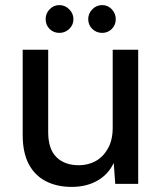

<svg xmlns="http://www.w3.org/2000/svg" viewBox="-20 -721 632 753"><path d="M261 12Q203 12 159.5 -10.5Q116 -33 92.5 -78Q69 -123 69 -191V-526H169V-203Q169 -137 201 -105Q233 -73 289 -73Q326 -73 355.5 -89.5Q385 -106 403.5 -139Q422 -172 422 -220V-526H522V0H432L426 -82Q405 -37 362 -12.5Q319 12 261 12ZM213 -592Q190 -592 174.5 -607.5Q159 -623 159 -646Q159 -668 174.5 -684.5Q190 -701 213 -701Q235 -701 251.5 -684.5Q268 -668 268 -646Q268 -623 251.5 -607.5Q235 -592 213 -592ZM381 -592Q358 -592 342 -607.5Q326 -623 326 -646Q326 -668 342 -684.5Q358 -701 381 -701Q403 -701 418.5 -684.5Q434 -668 434 -646Q434 -623 418.5 -607.5Q403 -592 381 -592Z"/></svg>

Font: DM Sans 9pt Medium
Style: Regular
Weight: 500
Version: Version 4.004;gftools[0.9.30]